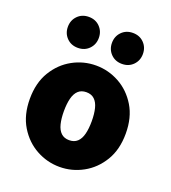

<svg xmlns="http://www.w3.org/2000/svg" viewBox="-134 -821 829 933"><g transform="rotate(20 280.0 -355.0)"><path d="M280 12Q216 12 159.5 -19Q103 -50 67.5 -108.5Q32 -167 32 -250Q32 -333 67.5 -391.5Q103 -450 159.5 -481Q216 -512 280 -512Q344 -512 400.5 -481Q457 -450 492.5 -391.5Q528 -333 528 -250Q528 -167 492.5 -108.5Q457 -50 400.5 -19Q344 12 280 12ZM280 -126Q306 -126 322 -141Q338 -156 345 -184Q352 -212 352 -250Q352 -288 345 -316Q338 -344 322 -359Q306 -374 280 -374Q254 -374 238 -359Q222 -344 215 -316Q208 -288 208 -250Q208 -212 215 -184Q222 -156 238 -141Q254 -126 280 -126ZM166 -562Q131 -562 108.5 -585Q86 -608 86 -642Q86 -676 108.5 -699Q131 -722 166 -722Q201 -722 223.5 -699Q246 -676 246 -642Q246 -608 223.5 -585Q201 -562 166 -562ZM394 -562Q359 -562 336.5 -585Q314 -608 314 -642Q314 -676 336.5 -699Q359 -722 394 -722Q429 -722 451.5 -699Q474 -676 474 -642Q474 -608 451.5 -585Q429 -562 394 -562Z"/></g></svg>

Font: Source Sans 3 Black
Style: Regular
Weight: 900
Designer: Paul D. Hunt
Foundry: Adobe
Version: Version 3.046;hotconv 1.0.118;makeotfexe 2.5.65603